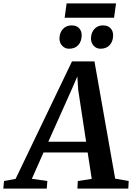

<svg xmlns="http://www.w3.org/2000/svg" viewBox="-90 -1107 776 1127"><path d="M-70.5 0 -66.5 -44.5 1.5 -57 332.5 -746.5H464.5L586 -58.5L665.5 -44.5L663 0H364.5L366.5 -44.5L448.5 -57L424.5 -212H165.5L97 -57.5L188 -44.5L184.5 0ZM193.5 -275H415.5L369 -580L364 -658.5L332 -584.5ZM315 -821Q291 -821 274.8 -838.8Q258.5 -856.5 259 -882.5Q260 -916.5 279.8 -937.2Q299.5 -958 330 -958Q359.5 -958 374.8 -941Q390 -924 389.5 -899Q389 -864.5 369.8 -842.8Q350.5 -821 315 -821ZM500 -821Q475.5 -821 459.5 -838.8Q443.5 -856.5 444 -882.5Q445 -916.5 464.5 -937.2Q484 -958 514.5 -958Q543.5 -958 559 -941Q574.5 -924 574 -899Q573.5 -864.5 554.2 -842.8Q535 -821 500 -821ZM301 -1087H591L579.5 -1003H289.5Z"/></svg>

Font: Merriweather SemiBold
Style: Italic
Weight: 600
Italic angle: -7.8°
Version: Version 2.101